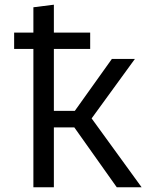

<svg xmlns="http://www.w3.org/2000/svg" viewBox="-20 -788 655 808"><path d="M365.6 -289.7 575.9 0H471.3L292.8 -251.8H206.7V0H120.5V-582.1H39.5V-650.8H120.5V-757.4L206.7 -768.2V-650.8H359.5V-582.1H206.7V-321.5H294.9L450.8 -540H547.7Z"/></svg>

Font: FiraCode Nerd Font
Style: Regular
Weight: 400
Designer: Carrois Corporate, Edenspiekermann AG, Nikita Prokopov
Foundry: Carrois Corporate, Edenspiekermann AG, Nikita Prokopov
Version: Version 6.002;Nerd Fonts 2.2.2